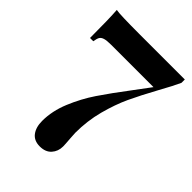

<svg xmlns="http://www.w3.org/2000/svg" viewBox="-198 -612 851 851"><g transform="rotate(45 227.5 -186.5)"><path d="M404.8 -400.4Q364.7 -327.1 339.6 -273.2Q314.5 -219.2 296.1 -150.1Q277.8 -81.1 277.8 -5.9Q277.8 -2 279.8 27.3Q282.7 62.5 282.7 74.7Q282.7 105.5 263.7 126.7Q244.6 147.9 209 147.9Q173.3 147.9 155 124Q136.7 100.1 136.7 60.1Q136.7 -2 163.3 -66.2Q189.9 -130.4 227.3 -185.8Q264.6 -241.2 324.2 -319.8Q367.2 -377 379.9 -394.5H114.7Q87.4 -394.5 74 -390.4Q60.5 -386.2 55.4 -377.4Q50.3 -368.7 47.4 -349.6H26.9Q26.9 -470.7 22.9 -521.5Q45.4 -516.6 171.9 -516.6H454.1V-495.6Q439.5 -462.9 404.8 -400.4Z"/></g></svg>

Font: TypoPRO Playfair Display
Style: Bold
Weight: 700
Designer: Claus Eggers Sørensen
Foundry: Claus Eggers Sørensen
Version: Version 1.004;PS 001.004;hotconv 1.0.70;makeotf.lib2.5.58329